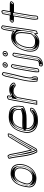

<svg xmlns="http://www.w3.org/2000/svg" viewBox="1308 -1984 788 3445"><g transform="rotate(-90 1702.5 -261.0)"><path d="M63 -131C63 -44 131 -2 233 -2C360 -5 451 -117 476 -238C501 -379 451 -465 313 -465C145 -465 78 -308 63 -131ZM87 -200C113 -345 177 -450 310 -450C439 -450 485 -373 461 -238C437 -122 352 -20 236 -17C138 -17 79 -57 78 -133C80 -157 83 -178 87 -200ZM99 -188C118 -270 152 -406 302 -406C430 -406 452 -336 438 -255C437 -248 435 -242 433 -234C417 -155 372 -61 241 -61C142 -61 86 -113 99 -188ZM107 -200C103 -178 100 -156 98 -132C98 -47 163 -17 235 -17C318 -20 415 -114 441 -238C467 -383 406 -450 310 -450C212 -450 134 -353 107 -200ZM119 -188C104 -103 172 -61 241 -61C337 -61 395 -145 413 -233C415 -241 417 -247 418 -254C434 -344 398 -406 302 -406C189 -406 140 -278 119 -189ZM134 -188C155 -279 201 -391 299 -391C393 -391 422 -330 398 -234C381 -149 327 -76 243 -76C179 -76 121 -114 134 -188Z M576 -495C620 -324 612 -127 693 10C718 21 747 7 764 -7C831 -122 945 -347 1006 -433C1025 -460 1031 -493 1031 -513C1009 -520 987 -514 970 -504C892 -381 812 -245 737 -112C712 -204 685 -330 665 -450C663 -478 650 -505 632 -520C610 -520 587 -508 576 -495ZM594 -492C602 -499 614 -504 624 -505C639 -491 648 -469 650 -446H651L650 -445C670 -325 697 -199 722 -106L731 -73L750 -107C824 -238 904 -374 980 -494C992 -500 1004 -503 1016 -501C1015 -482 1008 -459 995 -440C933 -353 820 -131 753 -16C738 -5 720 2 705 -3C630 -133 635 -322 594 -492ZM612 -494C654 -328 649 -138 722 -5C725 -7 727 -9 731 -12C798 -126 912 -349 973 -436C984 -451 990 -469 994 -485C920 -367 843 -237 771 -110L724 -27L702 -109C677 -201 650 -327 630 -448C629 -466 623 -482 614 -496Z M1051 -242C1008 -72 1109 37 1284 24C1359 24 1417 -2 1463 -37C1488 -57 1496 -89 1489 -110C1472 -117 1454 -118 1434 -112C1384 -73 1358 -49 1271 -49C1183 -49 1125 -102 1123 -179H1292C1387 -179 1461 -195 1518 -237C1550 -421 1509 -499 1326 -499C1167 -499 1084 -397 1051 -242ZM1065 -241C1098 -392 1174 -484 1323 -484C1496 -484 1534 -417 1504 -244C1452 -209 1384 -194 1294 -194H1107V-176C1110 -92 1174 -34 1268 -34C1357 -34 1391 -62 1439 -99C1453 -102 1465 -101 1476 -98C1478 -82 1470 -61 1454 -48C1410 -15 1357 9 1286 9H1285C1267 10 1250 10 1234 9C1100 -1 1029 -97 1065 -241ZM1086 -242C1046 -81 1140 9 1255 10C1263 10 1271 10 1280 9H1283H1286C1339 9 1387 -9 1432 -43C1448 -56 1458 -81 1456 -99C1413 -65 1372 -34 1268 -34C1144 -34 1090 -102 1087 -178V-194H1294C1376 -194 1432 -206 1483 -241C1515 -426 1467 -484 1323 -484C1207 -484 1120 -402 1086 -242ZM1090 -233 1096 -253C1123 -356 1160 -440 1317 -440C1453 -440 1506 -390 1487 -282L1486 -277L1479 -274C1439 -251 1383 -239 1320 -239C1254 -239 1188 -242 1136 -237ZM1111 -235 1129 -237C1188 -243 1256 -239 1320 -239C1375 -239 1420 -248 1457 -269L1465 -274L1467 -282C1488 -399 1425 -440 1317 -440C1192 -440 1144 -363 1116 -253ZM1130 -252C1158 -360 1199 -425 1314 -425C1418 -425 1471 -390 1452 -282C1419 -263 1376 -254 1323 -254C1260 -254 1191 -258 1130 -252Z M1545 12C1571 11 1594 12 1620 12C1640 -103 1658 -220 1681 -332C1695 -376 1738 -413 1791 -413C1853 -413 1854 -387 1889 -374C1907 -374 1924 -381 1939 -393C1951 -414 1937 -435 1925 -447C1892 -481 1864 -489 1806 -489C1759 -487 1714 -468 1700 -442C1702 -454 1706 -467 1710 -480C1718 -502 1711 -522 1699 -530C1677 -533 1654 -521 1641 -510C1636 -480 1627 -452 1622 -425ZM1563 -3 1637 -425C1641 -449 1649 -475 1655 -503C1665 -510 1680 -515 1692 -515C1698 -509 1700 -496 1695 -482C1691 -468 1687 -455 1685 -442L1669 -353L1713 -437C1721 -453 1759 -472 1804 -474C1861 -474 1882 -468 1913 -436C1924 -425 1931 -410 1928 -401C1918 -393 1906 -390 1895 -389C1869 -400 1858 -428 1793 -428C1732 -428 1682 -385 1666 -334V-333V-332C1644 -224 1627 -113 1608 -3ZM1583 -3H1588C1607 -112 1624 -225 1646 -332V-333C1659 -375 1701 -428 1793 -428C1864 -428 1885 -403 1899 -393C1901 -394 1904 -395 1906 -397C1913 -412 1903 -430 1893 -440C1863 -472 1849 -474 1806 -474C1780 -472 1746 -461 1735 -440L1665 -442C1667 -454 1671 -467 1675 -481C1679 -491 1679 -500 1677 -508C1676 -508 1676 -508 1675 -507C1670 -478 1661 -450 1657 -425Z M2048 -542C2016 -359 1937 -142 1963 14C1996 18 2026 38 2051 6C2060 -27 2054 -57 2046 -78C2000 -92 2096 -391 2121 -531L2132 -597C2126 -610 2108 -622 2087 -622C2070 -603 2053 -573 2048 -542ZM2063 -542C2067 -566 2079 -590 2092 -606C2104 -604 2112 -598 2116 -592L2106 -531C2083 -401 1981 -103 2033 -66C2040 -47 2042 -24 2037 1C2025 14 2009 7 1976 1C1955 -150 2031 -360 2063 -542ZM2083 -542C2051 -361 1974 -150 1996 3C2002 4 2008 6 2013 7C2014 6 2015 6 2016 4C2023 -24 2020 -51 2013 -71C1959 -110 2062 -395 2086 -531L2094 -578C2089 -567 2085 -554 2083 -542Z M2212 -563C2208 -538 2226 -516 2252 -516C2279 -516 2304 -537 2308 -562C2313 -588 2295 -610 2268 -610C2242 -610 2217 -589 2212 -563ZM2146 -130C2136 -75 2122 2 2131 44C2157 57 2191 41 2200 18C2210 -41 2218 -116 2228 -172L2275 -435C2269 -448 2250 -460 2229 -460C2213 -446 2197 -420 2192 -393ZM2227 -563C2230 -581 2247 -595 2265 -595C2284 -595 2296 -579 2293 -562C2290 -546 2274 -531 2255 -531C2237 -531 2224 -547 2227 -563ZM2161 -130 2207 -393C2211 -413 2221 -433 2232 -445C2245 -443 2254 -436 2259 -430L2213 -172C2203 -116 2195 -42 2185 16C2179 27 2161 37 2145 32C2140 -8 2152 -78 2161 -130ZM2247 -563C2245 -551 2249 -540 2255 -534C2263 -540 2271 -550 2273 -562C2275 -575 2270 -586 2264 -592C2257 -586 2249 -575 2247 -563ZM2181 -130C2173 -84 2161 -22 2163 20C2163 19 2165 18 2165 17C2175 -41 2183 -116 2193 -172L2238 -424C2233 -414 2229 -404 2227 -393Z M2233 90C2237 103 2252 114 2271 113C2341 113 2400 71 2412 2C2437 -135 2455 -271 2481 -408C2475 -422 2457 -433 2435 -433C2420 -420 2404 -396 2399 -369C2376 -249 2359 -120 2337 -1C2330 38 2309 44 2251 44C2241 51 2232 70 2233 90ZM2248 85C2248 74 2252 64 2256 59C2310 58 2344 47 2352 -1C2374 -121 2391 -249 2414 -369C2418 -389 2428 -407 2439 -418C2452 -416 2461 -409 2465 -403C2439 -266 2422 -133 2397 2C2386 62 2338 98 2274 98H2273C2261 99 2251 91 2248 85ZM2268 88C2269 92 2274 96 2277 98C2308 97 2365 70 2377 2C2401 -131 2418 -264 2444 -398C2440 -390 2436 -379 2434 -369C2411 -249 2394 -120 2372 -1C2366 33 2342 55 2275 58C2271 65 2267 76 2268 88ZM2414 -563C2409 -537 2429 -515 2455 -515C2481 -515 2506 -536 2510 -561C2515 -587 2496 -609 2470 -609C2443 -609 2418 -588 2414 -563ZM2429 -563C2432 -579 2449 -594 2468 -594C2486 -594 2498 -579 2495 -561C2492 -545 2475 -530 2457 -530C2439 -530 2426 -546 2429 -563ZM2449 -563C2447 -551 2452 -539 2458 -533C2465 -539 2473 -549 2475 -561C2477 -573 2472 -585 2466 -591C2459 -585 2451 -575 2449 -563Z M2502 -157C2485 -21 2531 50 2675 50C2737 50 2784 19 2813 -14L2816 25L2872 5C2878 -11 2882 -27 2885 -44C2917 -226 2940 -433 2971 -610C2963 -624 2945 -635 2922 -635C2907 -624 2892 -601 2888 -577C2879 -525 2867 -473 2861 -422C2835 -445 2803 -454 2754 -454C2608 -454 2527 -300 2502 -157ZM2517 -157C2542 -300 2619 -439 2751 -439C2798 -439 2827 -431 2850 -410L2873 -390L2877 -423C2883 -473 2894 -525 2903 -577C2906 -594 2916 -611 2925 -620C2939 -619 2950 -612 2955 -605C2924 -428 2902 -224 2870 -44C2868 -31 2865 -18 2861 -6L2830 5L2827 -50L2803 -23C2777 7 2735 35 2678 35C2541 35 2501 -27 2517 -157ZM2537 -157C2519 -18 2572 35 2678 35C2710 35 2751 15 2780 -18L2844 -91L2848 -33C2849 -37 2849 -40 2850 -44C2882 -225 2904 -431 2935 -608C2929 -599 2925 -588 2923 -577C2914 -525 2902 -473 2896 -422L2890 -362L2829 -415C2807 -435 2787 -439 2751 -439C2656 -439 2564 -308 2537 -157ZM2541 -114V-115C2546 -223 2580 -390 2749 -393C2762 -393 2775 -392 2788 -390C2922 -372 2858 -188 2848 -99V-98L2847 -96C2825 -63 2780 -11 2684 -11C2573 -11 2546 -50 2541 -114ZM2561 -112C2565 -41 2598 -11 2684 -11C2751 -11 2799 -54 2825 -92L2828 -96L2829 -100C2840 -188 2888 -377 2779 -391C2764 -393 2749 -394 2736 -392C2614 -377 2566 -224 2561 -114V-113ZM2576 -116C2582 -240 2641 -396 2774 -376C2865 -364 2824 -196 2813 -99C2790 -64 2747 -26 2687 -26C2606 -26 2581 -51 2576 -116Z M3023 -450C3011 -437 3022 -409 3050 -407C3079 -405 3102 -405 3131 -405C3111 -294 3094 -184 3075 -76C3070 -28 3073 7 3082 28C3101 31 3119 29 3136 21C3154 -13 3145 -44 3151 -78C3170 -184 3187 -295 3206 -405C3256 -403 3309 -404 3360 -404C3378 -412 3397 -432 3405 -454C3400 -468 3383 -479 3362 -479C3315 -479 3270 -480 3224 -480C3232 -514 3237 -546 3243 -581C3247 -602 3239 -622 3227 -630C3205 -630 3184 -618 3173 -605C3165 -561 3158 -522 3149 -480C3117 -479 3091 -483 3059 -482C3047 -474 3034 -463 3023 -450ZM3034 -441C3043 -451 3053 -461 3061 -467C3090 -467 3114 -464 3146 -465H3160L3163 -479C3172 -519 3180 -560 3187 -600C3195 -607 3207 -614 3219 -615C3226 -608 3230 -594 3228 -581C3222 -546 3217 -514 3209 -481L3205 -465H3221C3267 -465 3313 -464 3360 -464C3373 -464 3384 -458 3389 -451C3381 -436 3370 -425 3359 -419C3308 -419 3258 -418 3210 -420L3194 -421L3191 -405C3172 -295 3155 -184 3136 -78C3130 -42 3136 -15 3126 10C3116 14 3105 15 3094 14C3088 -5 3086 -35 3090 -76C3109 -185 3126 -294 3146 -405L3149 -420H3134C3105 -420 3081 -420 3053 -422C3036 -423 3033 -438 3034 -441ZM3056 -446C3052 -442 3055 -427 3062 -422C3085 -421 3106 -420 3134 -420H3169L3166 -405C3146 -294 3129 -184 3110 -76C3107 -46 3106 -21 3109 -2C3114 -26 3111 -50 3116 -78C3135 -184 3152 -295 3171 -405L3174 -421L3212 -420C3253 -418 3298 -419 3344 -419C3353 -426 3365 -439 3370 -453C3367 -459 3361 -463 3358 -464C3311 -464 3265 -465 3221 -465H3185L3189 -480C3197 -514 3202 -546 3208 -581C3209 -589 3211 -596 3208 -604C3200 -559 3193 -522 3184 -480L3180 -466L3149 -465C3119 -464 3097 -466 3077 -467C3070 -461 3064 -455 3056 -446Z"/></g></svg>

Font: Snowfall
Style: EcoObl
Weight: 400
Designer: Jasper
Foundry: Cannot Into Space Fonts
Version: Version 0.9